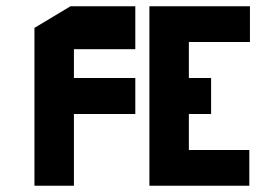

<svg xmlns="http://www.w3.org/2000/svg" viewBox="-20 -594 888 613"><path d="M457 -574H778V-460H583V-345H654V-230H583V-115H776V-1H457V-574ZM90 -505 205 -574H412V-437H216V-345H412V-230H216V-1H90V-505Z"/></svg>

Font: Wallpoet
Style: Regular
Weight: 400
Designer: Lars Berggren
Foundry: Lars Berggren
Version: Version 1.000